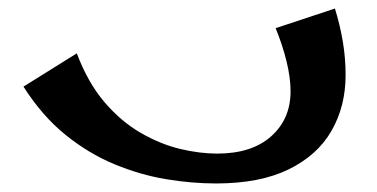

<svg xmlns="http://www.w3.org/2000/svg" viewBox="-20 -423 883 450"><path d="M486 7Q430 7 369.5 -3Q309 -13 248.5 -38Q188 -63 133.5 -107Q79 -151 35 -220L160 -298Q186 -229 225 -183.5Q264 -138 310 -111.5Q356 -85 402 -74Q448 -63 489 -63Q570 -63 615.5 -103.5Q661 -144 661 -209Q661 -241 651.5 -279.5Q642 -318 626 -357L765 -403Q777 -364 783.5 -325.5Q790 -287 790 -247Q790 -174 757 -116.5Q724 -59 656.5 -26Q589 7 486 7Z"/></svg>

Font: Marhey
Style: Regular
Weight: 400
Designer: Nur Syamsi & Bustanul Arifin
Foundry: Namelatype
Version: Version 1.000; ttfautohint (v1.8.4.7-5d5b)